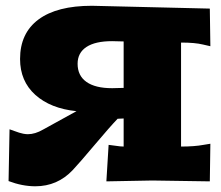

<svg xmlns="http://www.w3.org/2000/svg" viewBox="-20 -630 770 668"><path d="M9.8 0 13.2 -180.2Q19 -178.2 29.8 -174.3Q40.5 -170.4 46.4 -168.5Q52.2 -166.5 60.8 -164.8Q69.3 -163.1 77.1 -163.1Q102.1 -163.1 129.9 -179.2L246.1 -243.2Q155.8 -252.4 102.8 -300Q49.8 -347.7 49.8 -424.8Q49.8 -514.6 114 -562.3Q178.2 -609.9 299.8 -609.9L710 -600.1L711.9 -469.2L686 -475.1Q658.2 -481.9 609.9 -481.9V-268.1V-120.1Q656.7 -120.1 688 -126L711.9 -129.9L710 1L509.8 -2L350.1 1L357.9 -126L380.9 -123Q399.4 -120.1 410.2 -120.1V-217.8L389.2 -216.8Q363.3 -189.9 309.8 -126.5Q256.3 -63 232.9 -38.1Q179.7 18.1 103 18.1Q57.6 18.1 9.8 0ZM250 -408.2Q250 -366.7 280.8 -345Q311.5 -323.2 370.1 -323.2L410.2 -324.2V-485.8L370.1 -486.8Q311.5 -486.8 280.8 -466.6Q250 -446.3 250 -408.2Z"/></svg>

Font: Zantroke
Style: Regular
Weight: 500
Foundry: gluk
Version: Version 0.36